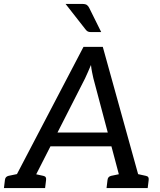

<svg xmlns="http://www.w3.org/2000/svg" viewBox="-38 -955 814 975"><path d="M11 0 386 -717H484L683 0H608Q595 0 587.5 -6.5Q580 -13 578 -23L436 -558Q433 -572 429.5 -588.5Q426 -605 424 -625Q415 -605 408 -588Q401 -571 394 -557L122 -23Q118 -14 108.5 -7Q99 0 86 0ZM85 0 92 -62H145L138 0ZM200 -212 235 -282H530L549 -212ZM559 0 566 -62H619L612 0ZM-18 0 -13 -41Q-12 -50 -7.5 -55Q-3 -60 5 -62L82 -78L84 0ZM89 0 109 -78 182 -62Q191 -60 194 -55Q197 -50 196 -41L191 0ZM503 0 508 -41Q509 -50 513.5 -55Q518 -60 526 -62L603 -78L605 0ZM610 0 630 -78 703 -62Q712 -60 715 -55Q718 -50 717 -41L712 0ZM295 -935H380Q396 -935 403.5 -929.5Q411 -924 416 -913L476 -792H425Q414 -792 408 -795Q402 -798 396 -806Z"/></svg>

Font: Aleo
Style: Italic
Weight: 400
Italic angle: -7°
Designer: Alessio Laiso
Foundry: Alessio Laiso
Version: Version 2.001;gftools[0.9.29]